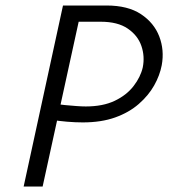

<svg xmlns="http://www.w3.org/2000/svg" viewBox="-20 -678 616 698"><path d="M281 -233Q254 -233 224 -235.5Q194 -238 163 -243L173 -301Q195 -298 216.5 -296Q238 -294 257.5 -292.5Q277 -291 292 -291Q354 -291 397 -311.5Q440 -332 465.5 -365Q491 -398 499 -433Q507 -473 494 -511Q481 -549 444.5 -574Q408 -599 346 -599H266L135 0H66L209 -658H367Q445 -658 492.5 -626.5Q540 -595 559 -545.5Q578 -496 568 -441Q561 -404 540.5 -367.5Q520 -331 484.5 -300Q449 -269 398.5 -251Q348 -233 281 -233Z"/></svg>

Font: Ysabeau
Style: Italic
Weight: 400
Italic angle: -12°
Designer: Christian Thalmann (Catharsis Fonts)
Version: Version 2.000;gftools[0.9.27.dev2+g8671c4b]